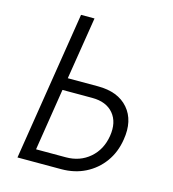

<svg xmlns="http://www.w3.org/2000/svg" viewBox="-109 -820 817 909"><g transform="rotate(15 300.0 -365.0)"><path d="M60 0 176 -730H242L193 -424H341Q440 -424 490 -366Q540 -308 524 -212Q514 -148 479.5 -100.5Q445 -53 392.5 -26.5Q340 0 274 0ZM135 -60H281Q350 -60 398 -101.5Q446 -143 457 -212Q468 -281 433 -322.5Q398 -364 329 -364H183Z"/></g></svg>

Font: JetBrains Mono NL ExtraLight
Style: Italic
Weight: 200
Italic angle: -9°
Monospace: yes
Designer: Philipp Nurullin, Konstantin Bulenkov
Foundry: JetBrains
Version: Version 2.305; ttfautohint (v1.8.4.7-5d5b)